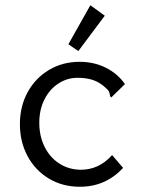

<svg xmlns="http://www.w3.org/2000/svg" viewBox="-20 -702 540 733"><path d="M56 -228Q56 -296 85.5 -350Q115 -404 167 -435Q219 -466 284 -466Q339 -466 384 -443.5Q429 -421 457 -381L412 -337L405 -330L400 -335Q400 -344 396.5 -351.5Q393 -359 381 -369Q360 -388 335 -396.5Q310 -405 276 -405Q237 -405 203.5 -383.5Q170 -362 150 -323Q130 -284 130 -233Q130 -182 150.5 -141Q171 -100 207.5 -77Q244 -54 289 -54Q358 -54 408 -110L450 -61Q383 11 285 11Q219 11 167 -20Q115 -51 85.5 -105.5Q56 -160 56 -228ZM241 -533 325 -682 380 -642 279 -507Z"/></svg>

Font: Vazir Code
Style: Code
Weight: 400
Foundry: DejaVu fonts team - Redesigned by Saber Rastikerdar
Version: Version 1.1.2